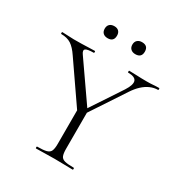

<svg xmlns="http://www.w3.org/2000/svg" viewBox="-190 -924 988 1053"><g transform="rotate(30 304.0 -398.0)"><path d="M297 -290 453 -526Q481 -570 473 -591.5Q465 -613 421 -613Q419 -613 419 -619Q419 -625 421 -625Q447 -625 471 -623.5Q495 -622 533 -622Q558 -622 573.5 -623.5Q589 -625 611 -625Q613 -625 613 -619Q613 -613 611 -613Q586 -613 562 -602.5Q538 -592 516.5 -572Q495 -552 476 -523L313 -276ZM298 -271 111 -542Q85 -581 60 -597Q35 -613 -2 -613Q-5 -613 -5 -619Q-5 -625 -2 -625Q15 -625 34.5 -623.5Q54 -622 71 -622Q98 -622 121.5 -622.5Q145 -623 166 -624Q187 -625 204 -625Q206 -625 206 -619Q206 -613 204 -613Q163 -613 152 -604Q141 -595 157 -573L335 -317ZM282 -310 335 -319V-81Q335 -52 341 -37Q347 -22 366 -17Q385 -12 423 -12Q426 -12 426 -6Q426 0 423 0Q400 0 371 -1Q342 -2 308 -2Q275 -2 245 -1Q215 0 192 0Q189 0 189 -6Q189 -12 192 -12Q230 -12 249.5 -17Q269 -22 275.5 -37Q282 -52 282 -81ZM229 -720Q210 -720 199.5 -730Q189 -740 189 -758Q189 -776 199.5 -786Q210 -796 229 -796Q247 -796 257 -786Q267 -776 267 -758Q267 -720 229 -720ZM404 -720Q386 -720 375 -730Q364 -740 364 -758Q364 -776 375 -786Q386 -796 404 -796Q443 -796 443 -758Q443 -720 404 -720Z"/></g></svg>

Font: Cormorant Light Light
Style: Regular
Weight: 300
Version: Version 4.000